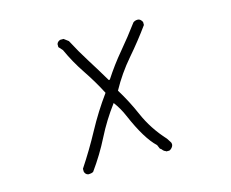

<svg xmlns="http://www.w3.org/2000/svg" viewBox="-99 -859 1199 995"><g transform="rotate(-15 500.0 -361.5)"><path d="M258 -6Q243 -10 239 -26V-41Q296 -127 344.5 -217Q393 -307 454 -391Q419 -459 374.5 -525Q330 -591 298 -662L279 -683V-699Q283 -712 298 -717H316L340 -699Q374 -634 412 -574Q450 -514 487 -451H493Q537 -519 588.5 -580Q640 -641 688 -706Q698 -714 712 -714Q721 -714 728 -707.5Q735 -701 737 -694V-679Q685 -607 624.5 -537Q564 -467 519 -385Q562 -315 594 -241Q632 -153 700 -79L713 -59Q718 -53 718 -45Q718 -34 708 -24Q702 -18 696 -16H680L678 -18Q666 -22 659 -33L651 -39L642 -60Q586 -112 528 -247Q509 -292 481 -329Q424 -253 382.5 -170.5Q341 -88 286 -12Q278 -6 258 -6Z"/></g></svg>

Font: Yozai
Style: Regular
Weight: 400
Designer: LXGW / Y.OzVox
Foundry: LXGW / Y.OzVox
Version: Version 0.861;October 22, 2024